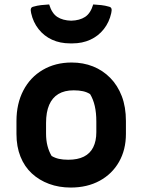

<svg xmlns="http://www.w3.org/2000/svg" viewBox="-20 -831 640 863"><path d="M302 -550Q354 -550 398 -532.5Q442 -515 475.5 -481Q509 -447 527.5 -398.5Q546 -350 546 -287V-229Q546 -158 515 -103.5Q484 -49 428 -18.5Q372 12 298 12Q245 12 200.5 -4.5Q156 -21 123 -51.5Q90 -82 72 -127Q54 -172 54 -229V-287Q54 -365 85 -424.5Q116 -484 172.5 -517Q229 -550 302 -550ZM311 -425Q270 -425 242.5 -408.5Q215 -392 201 -359.5Q187 -327 187 -278V-231Q187 -200 193.5 -175Q200 -150 212 -130Q227 -121 245 -117Q263 -113 287 -113Q329 -113 357 -127Q385 -141 399 -169Q413 -197 413 -237V-285Q413 -324 406 -354.5Q399 -385 385 -408Q371 -417 353 -421Q335 -425 311 -425ZM300 -738Q338 -739 362.5 -755Q387 -771 399 -811Q418 -810 435.5 -808Q453 -806 470 -801Q479 -799 481 -792Q483 -785 480 -772Q471 -731 446.5 -700Q422 -669 386 -652.5Q350 -636 306 -636H295Q250 -636 214 -652.5Q178 -669 153.5 -700Q129 -731 120 -772Q117 -785 119 -792Q121 -799 130 -801Q147 -806 164.5 -808Q182 -810 201 -811Q213 -771 237.5 -755Q262 -739 300 -738Z"/></svg>

Font: Rec Mono Semicasual
Style: Bold
Weight: 700
Version: Version 1.085; ttfautohint (v1.8.4.7-5d5b)